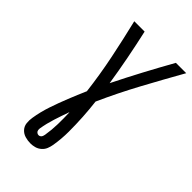

<svg xmlns="http://www.w3.org/2000/svg" viewBox="-276 -829 1129 1129"><g transform="rotate(45 288.0 -265.0)"><path d="M213 205Q231 205 249 200Q267 195 282 182Q297 169 304 151.5Q311 134 314 116Q324 56 324 -4Q324 -64 320.5 -123Q317 -182 310 -240Q367 -367 433.5 -490Q500 -613 569 -735H483Q433 -646 385 -556Q337 -466 292 -375Q278 -466 260.5 -556Q243 -646 223 -735H137Q166 -615 191 -493Q216 -371 231 -247Q207 -192 184.5 -136Q162 -80 143 -23.5Q124 33 115 90Q111 113 113.5 136Q116 159 131 175.5Q146 192 168 198.5Q190 205 213 205ZM213 137Q205 137 198.5 132Q192 127 190.5 119Q189 111 190 103Q198 55 213 8Q228 -39 245 -86H246V-87Q248 -39 247 10Q246 59 238 108Q237 114 234.5 121Q232 128 226 132.5Q220 137 213 137Z"/></g></svg>

Font: Iosevka Sparkle Oblique
Style: Regular
Weight: 400
Italic angle: -9°
Designer: Belleve Invis
Foundry: Belleve Invis
Version: Version 4.5.0; ttfautohint (v1.8.3)